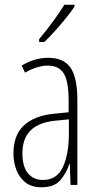

<svg xmlns="http://www.w3.org/2000/svg" viewBox="-20 -784 416 814"><path d="M184 -539Q250 -539 279 -497Q308 -455 308 -359V0H279L276 -89H274Q262 -51 236 -20.5Q210 10 156 10Q114 10 88 -10.5Q62 -31 49.5 -63.5Q37 -96 37 -133Q37 -212 82 -253Q127 -294 210 -302L271 -308V-356Q271 -440 250 -473Q229 -506 182 -506Q163 -506 138.5 -499Q114 -492 86 -476L72 -506Q126 -539 184 -539ZM212 -272Q75 -258 75 -134Q75 -79 98 -50Q121 -21 162 -21Q221 -21 246.5 -75.5Q272 -130 272 -218V-278ZM296 -756Q280 -732 257.5 -704.5Q235 -677 211 -650.5Q187 -624 168 -606H146V-618Q179 -658 204 -692Q229 -726 253 -764H296Z"/></svg>

Font: Noto Sans Tamil ExtraCondensed ExtraLight
Style: Regular
Weight: 200
Width: 2
Designer: Jelle Bosma - Monotype Design Team
Foundry: Monotype Imaging Inc.
Version: Version 2.004; ttfautohint (v1.8.4.7-5d5b)